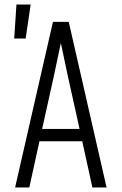

<svg xmlns="http://www.w3.org/2000/svg" viewBox="-20 -832 540 852"><path d="M47 0 215 -735H285L453 0H390L345 -205H155L110 0ZM333 -260 282 -490Q274 -528 266 -565.5Q258 -603 250 -641Q242 -603 234 -565.5Q226 -528 218 -490L167 -260ZM43 -661 53 -812H116L94 -661Z"/></svg>

Font: Iosevka Fixed Light
Style: Regular
Weight: 300
Monospace: yes
Designer: Belleve Invis
Foundry: Belleve Invis
Version: Version 32.3.0